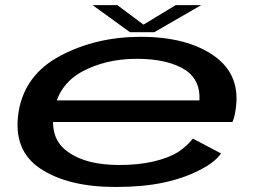

<svg xmlns="http://www.w3.org/2000/svg" viewBox="-20 -738 1036 764"><path d="M439 6 454.5 -81.5Q321.5 -81.5 250 -134Q177 -184.5 194.5 -292Q210.5 -399.5 305.5 -452.5Q401 -504 524.5 -504Q651 -504 721.5 -457Q778.5 -415.5 773.5 -338.5H187L172 -252.5H905Q913 -271.5 916.5 -295Q941.5 -437 833.5 -514.5Q725.5 -591.5 539.5 -591.5Q362.5 -591.5 220 -516Q78.5 -441 54 -293Q30 -141 140.5 -67Q251.5 6 439 6ZM454.5 -81.5 439 6Q548 6 628.5 -11Q708 -27.5 772 -60Q835 -91.5 859.5 -127.5L747.5 -186.5Q724 -156.5 688 -132.5Q650 -109.5 591.5 -95.5Q531.5 -81.5 454.5 -81.5ZM497 -610H594L780.5 -717.5H679L551 -640L447 -717.5H348.5Z"/></svg>

Font: Anybody ExtraExpanded Medium
Style: Italic
Weight: 500
Width: 8
Italic angle: -10°
Version: Version 1.113;gftools[0.9.25]